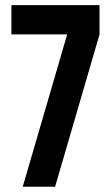

<svg xmlns="http://www.w3.org/2000/svg" viewBox="-20 -710 421 730"><path d="M358.4 -690.4V-579.1L189.5 0H66.4L235.4 -579.1H23.4V-690.4Z"/></svg>

Font: Altinn-DIN Condensed
Style: DINCondensed-Bold
Weight: 700
Width: 3
Designer: Charles Nix
Foundry: Altinn
Version: Version 2.00